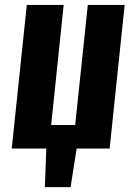

<svg xmlns="http://www.w3.org/2000/svg" viewBox="-20 -598 538 773"><path d="M160.6 155.3 166.5 0H27.3L87.9 -578.1H236.3L186 -94.7H282.7L333.5 -578.1H481.9L421.4 0H288.6L264.2 155.3Z"/></svg>

Font: Oswald
Style: Demi-Bold
Weight: 600
Designer: Vernon Adams
Foundry: Vernon Adams
Version: 3.0; ttfautohint (v0.94.23-7a4d-dirty) -l 8 -r 50 -G 200 -x 